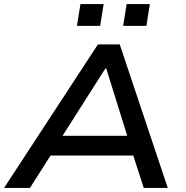

<svg xmlns="http://www.w3.org/2000/svg" viewBox="-30 -923 913 943"><path d="M-10 0 451 -705H558L794 0H676L611 -201L660 -159H180L245 -201L117 0ZM487 -586 260 -229 234 -256H638L603 -230L492 -586ZM575 -796 592 -903H706L689 -796ZM348 -796 365 -903H479L462 -796Z"/></svg>

Font: Nunito Sans 7pt SemiExpanded SemiBold
Style: Italic
Weight: 600
Width: 6
Italic angle: -9°
Designer: Vernon Adams
Foundry: Vernon Adams
Version: Version 3.101;gftools[0.9.27]